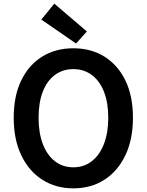

<svg xmlns="http://www.w3.org/2000/svg" viewBox="-20 -1016 802 1050"><path d="M381 14Q285 14 211.5 -33Q138 -80 96.5 -166.5Q55 -253 55 -372Q55 -492 96.5 -577Q138 -662 211.5 -707Q285 -752 381 -752Q478 -752 551 -706.5Q624 -661 665.5 -576.5Q707 -492 707 -372Q707 -253 665.5 -166.5Q624 -80 551 -33Q478 14 381 14ZM381 -101Q439 -101 482 -134.5Q525 -168 548.5 -229Q572 -290 572 -372Q572 -455 548.5 -514.5Q525 -574 482 -606Q439 -638 381 -638Q323 -638 280 -606Q237 -574 214 -514.5Q191 -455 191 -372Q191 -290 214 -229Q237 -168 280 -134.5Q323 -101 381 -101ZM396 -778 206 -909 277 -996 455 -844Z"/></svg>

Font: Noto Sans SC Thin SemiBold
Style: Regular
Weight: 600
Version: Version 2.004-H2;hotconv 1.0.118;makeotfexe 2.5.65603